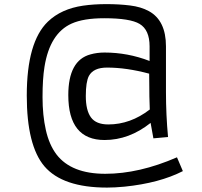

<svg xmlns="http://www.w3.org/2000/svg" viewBox="-20 -749 957 910"><path d="M818.8 -3.4 846.7 62Q735.8 118.7 570.3 135.7Q523.9 140.1 487.3 140.1Q276.9 140.1 190.4 39.1Q106.9 -59.6 106.9 -295.9Q106.9 -550.3 207 -646.5Q270 -707 374 -722.2Q424.8 -729.5 484.6 -729.5Q544.4 -729.5 596.2 -723.1Q647.9 -716.8 685.5 -696.3Q766.6 -651.9 766.6 -529.3V-313Q766.6 -205.1 776.4 -99.6L707 -93.3L693.8 -166.5Q591.8 -85.4 475.6 -85.4Q303.7 -85.4 303.7 -298.3Q303.7 -462.9 408.7 -491.2Q439.9 -500 475.6 -500Q585.4 -500 689 -460V-529.3Q689 -607.4 641.6 -635.7Q596.7 -662.6 474.1 -662.6Q376 -662.6 319.3 -637.2Q216.3 -590.8 190.9 -432.6Q181.6 -375 181.6 -288.8Q181.6 -202.6 197.3 -132.8Q212.9 -63 248 -16.6Q318.4 74.7 478.8 74.7Q639.2 74.7 818.8 -3.4ZM687 -399.9Q579.6 -428.7 487.3 -428.7Q422.9 -428.7 401.4 -389.2Q386.7 -361.3 386.7 -293.7Q386.7 -226.1 411.1 -192.6Q435.5 -159.2 493.2 -159.2Q598.1 -159.2 689.9 -230Q688.5 -254.4 688 -291.5L687.5 -352.5Q687 -376.5 687 -399.9Z"/></svg>

Font: Armata
Style: Regular
Weight: 400
Designer: Viktoriya Grabowska
Foundry: Viktoriya Grabowska
Version: Version 1.002